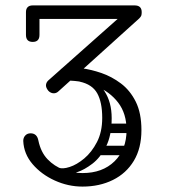

<svg xmlns="http://www.w3.org/2000/svg" viewBox="-20 -690 640 710"><path d="M285 0Q232 0 182.5 -22.5Q133 -45 100.5 -83Q68 -121 66 -169Q66 -181 73.5 -189Q81 -197 93 -197Q117 -197 122 -170Q131 -127 156 -101Q181 -75 215 -62.5Q249 -50 285 -50Q359 -50 403.5 -93.5Q448 -137 448 -209Q448 -270 417 -310.5Q386 -351 335.5 -371.5Q285 -392 227 -392Q214 -392 206 -399.5Q198 -407 198 -417Q198 -428 206 -435Q214 -442 226 -442Q248 -442 282.5 -437.5Q317 -433 355 -420Q393 -407 427 -381.5Q461 -356 482 -314Q503 -272 503 -209Q503 -142 475 -95.5Q447 -49 397.5 -24.5Q348 0 285 0ZM101 -535Q76 -535 76 -561V-644Q76 -670 101 -670Q126 -670 126 -644V-561Q126 -535 101 -535ZM179 -345Q168 -345 159 -354Q150 -365 150 -374Q150 -384 158 -392L415 -620H102Q76 -620 76 -645Q76 -670 102 -670H478Q504 -670 504 -645Q504 -637 502.5 -632.5Q501 -628 495 -622L197 -353Q189 -345 179 -345ZM197 -70Q211 -64 237.5 -72.5Q264 -81 291.5 -104Q319 -127 338.5 -164.5Q358 -202 358 -254Q358 -312 339.5 -345Q321 -378 275 -388L299 -416Q340 -393 366.5 -352.5Q393 -312 393 -253Q393 -189 372 -148Q351 -107 321.5 -84.5Q292 -62 264.5 -53Q237 -44 223 -44ZM381 -198Q363 -198 363 -215Q363 -221 366.5 -227Q370 -233 380 -233H474Q492 -233 492 -216Q492 -209 488 -203.5Q484 -198 475 -198ZM350 -116Q332 -116 332 -133Q332 -139 335.5 -145Q339 -151 349 -151H443Q461 -151 461 -134Q461 -127 457 -121.5Q453 -116 444 -116Z"/></svg>

Font: Agu Display Uzo
Style: Regular
Weight: 400
Version: Version 1.103